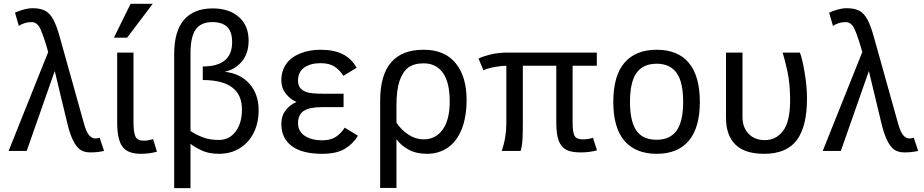

<svg xmlns="http://www.w3.org/2000/svg" viewBox="-20 -786 4813 1000"><path d="M476.1 -64.9Q489.3 -64.9 499 -68.8L522 0Q488.3 7.8 451.2 7.8Q416.5 7.8 396 -7.6Q375.5 -22.9 358.6 -58.6Q341.8 -94.2 329.1 -149.9L265.1 -416L119.1 0H24.9L231 -515.1Q209 -592.8 191.9 -631.8Q174.8 -670.9 145 -670.9Q125 -670.9 106.9 -665Q88.9 -659.2 78.1 -650.9L58.1 -720.2Q74.2 -728 100.6 -735.6Q127 -743.2 149.9 -743.2Q191.4 -743.2 215.8 -729.7Q240.2 -716.3 257.8 -684.1Q275.4 -651.9 293 -586.9L418 -140.1Q430.2 -97.2 444.6 -81.1Q459 -64.9 476.1 -64.9Z M797.4 3.9Q759.3 15.1 713.4 15.1Q645 15.1 617.7 -22.2Q590.3 -59.6 590.3 -147V-512.2H675.3V-148.9Q675.3 -97.2 685.3 -75.2Q695.3 -53.2 728.5 -53.2Q754.4 -53.2 777.3 -62ZM642.1 -589.8H573.2L660.2 -766.1H775.4Z M1327.1 -211.9Q1327.1 -147 1301.8 -95.2Q1276.4 -43.5 1229 -14.2Q1181.6 15.1 1121.1 15.1Q1065.9 15.1 1028.1 -3.4Q990.2 -22 972.2 -37.1V193.8H887.2V-504.9Q887.2 -623.5 938.5 -682.9Q989.7 -742.2 1087.9 -742.2Q1173.3 -742.2 1224.1 -697.5Q1274.9 -652.8 1274.9 -575.2Q1274.9 -506.8 1239 -464.8Q1203.1 -422.9 1149.9 -412.1Q1231 -403.8 1279.1 -349.9Q1327.1 -295.9 1327.1 -211.9ZM972.2 -104Q991.2 -89.8 1029.5 -73.5Q1067.9 -57.1 1119.1 -57.1Q1174.3 -57.1 1207.3 -101.1Q1240.2 -145 1240.2 -215.8Q1240.2 -369.1 1036.1 -369.1V-439.9Q1189 -439.9 1189 -565.9Q1189 -621.1 1163.1 -646Q1137.2 -670.9 1085.9 -670.9Q1027.3 -670.9 999.8 -633.1Q972.2 -595.2 972.2 -508.8Z M1844.2 -79.1Q1820.3 -38.1 1776.9 -11.5Q1733.4 15.1 1658.2 15.1Q1553.7 15.1 1499.5 -25.4Q1445.3 -65.9 1445.3 -140.1Q1445.3 -183.1 1468.3 -212.2Q1491.2 -241.2 1524.4 -254.9Q1491.2 -269 1468.3 -298.6Q1445.3 -328.1 1445.3 -367.2Q1445.3 -417 1470.7 -452.9Q1496.1 -488.8 1543.7 -507.8Q1591.3 -526.9 1650.4 -526.9Q1719.2 -526.9 1764.9 -503.9Q1810.5 -481 1837.4 -433.1L1768.6 -391.1Q1749.5 -420.9 1722.4 -439Q1695.3 -457 1650.4 -457Q1597.2 -457 1564.7 -434.1Q1532.2 -411.1 1532.2 -366.2Q1532.2 -340.8 1544.9 -326.2Q1557.6 -311.5 1582.5 -304.7Q1607.4 -297.9 1661.1 -297.9H1769.5V-228H1656.2Q1592.3 -228 1562.3 -208.5Q1532.2 -189 1532.2 -145Q1532.2 -102.1 1567.1 -78.6Q1602.1 -55.2 1658.2 -55.2Q1700.2 -55.2 1727.3 -72Q1754.4 -88.9 1775.4 -121.1Z M1960 192.9V-261.2Q1960 -526.9 2186 -526.9Q2296.9 -526.9 2353.5 -456.5Q2410.2 -386.2 2410.2 -266.1Q2410.2 -177.2 2384.8 -113.5Q2359.4 -49.8 2312.7 -17.3Q2266.1 15.1 2203.1 15.1Q2147.9 15.1 2107.9 -6.8Q2067.9 -28.8 2044.9 -61V192.9ZM2044.9 -147Q2070.3 -108.9 2107.7 -84.5Q2145 -60.1 2187 -60.1Q2248.5 -60.1 2285.4 -110.8Q2322.3 -161.6 2322.3 -256.8Q2322.3 -356.9 2286.9 -406.5Q2251.5 -456.1 2187 -456.1Q2135.7 -456.1 2106.2 -433.8Q2076.7 -411.6 2060.8 -364Q2044.9 -316.4 2044.9 -238.8Z M3089.4 -2.9Q3050.3 7.8 3004.4 7.8Q2954.6 7.8 2928.5 -6.3Q2902.3 -20.5 2889.9 -53.2Q2877.4 -85.9 2877.4 -147V-443.8H2703.1V-140.1Q2703.1 -92.8 2701.2 -58.8Q2699.2 -24.9 2691.4 0H2593.3Q2617.2 -69.3 2617.2 -146V-443.8Q2597.2 -443.8 2560.1 -437.7Q2522.9 -431.6 2498 -419.9L2472.2 -481Q2494.1 -492.2 2534.2 -502.2Q2574.2 -512.2 2626.5 -512.2H3088.4V-443.8H2962.4V-148.9Q2962.4 -97.2 2972.4 -78.6Q2982.4 -60.1 3016.1 -60.1Q3045.4 -60.1 3068.4 -68.8Z M3625 -254.9Q3625 -121.6 3567.6 -53.2Q3510.3 15.1 3400.4 15.1Q3290.5 15.1 3232.4 -52.5Q3174.3 -120.1 3174.3 -254.9Q3174.3 -392.1 3232.7 -459.5Q3291 -526.9 3400.4 -526.9Q3510.7 -526.9 3567.9 -458.3Q3625 -389.6 3625 -254.9ZM3538.1 -254.9Q3538.1 -359.4 3503.7 -406.7Q3469.2 -454.1 3400.4 -454.1Q3329.6 -454.1 3295.4 -406.5Q3261.2 -358.9 3261.2 -254.9Q3261.2 -154.8 3294.2 -106.4Q3327.1 -58.1 3400.4 -58.1Q3470.2 -58.1 3504.2 -106Q3538.1 -153.8 3538.1 -254.9Z M3761.2 -512.2H3847.2V-175.8Q3847.2 -122.1 3879.2 -89.1Q3911.1 -56.2 3962.9 -56.2Q4022 -56.2 4058.6 -104.5Q4095.2 -152.8 4095.2 -263.2Q4095.2 -348.1 4081.8 -411.1Q4068.4 -474.1 4056.2 -512.2H4146Q4157.7 -484.9 4170.4 -410.9Q4183.1 -336.9 4183.1 -272.9Q4183.1 -127.4 4129.9 -56.2Q4076.7 15.1 3960 15.1Q3858.9 15.1 3810.1 -33.2Q3761.2 -81.5 3761.2 -172.9Z M4716.3 -64.9Q4729.5 -64.9 4739.3 -68.8L4762.2 0Q4728.5 7.8 4691.4 7.8Q4656.7 7.8 4636.2 -7.6Q4615.7 -22.9 4598.9 -58.6Q4582 -94.2 4569.3 -149.9L4505.4 -416L4359.4 0H4265.1L4471.2 -515.1Q4449.2 -592.8 4432.1 -631.8Q4415 -670.9 4385.3 -670.9Q4365.2 -670.9 4347.2 -665Q4329.1 -659.2 4318.4 -650.9L4298.3 -720.2Q4314.5 -728 4340.8 -735.6Q4367.2 -743.2 4390.1 -743.2Q4431.6 -743.2 4456.1 -729.7Q4480.5 -716.3 4498 -684.1Q4515.6 -651.9 4533.2 -586.9L4658.2 -140.1Q4670.4 -97.2 4684.8 -81.1Q4699.2 -64.9 4716.3 -64.9Z"/></svg>

Font: Lorenzo Sans
Style: Regular
Weight: 400
Foundry: Intel Corporation
Version: Version 1.00; ttfautohint (v1.5)